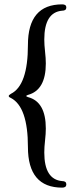

<svg xmlns="http://www.w3.org/2000/svg" viewBox="-20 -801 379 880"><path d="M284 44Q284 59 265 59Q108 59 108 -127Q108 -311 30 -352Q20 -356 20 -361Q20 -365 30 -371Q108 -410 108 -595Q108 -781 265 -781Q284 -781 284 -767Q284 -752 265 -752Q183 -745 183 -620Q183 -595 186.5 -564.5Q190 -534 190 -510Q190 -388 108 -366Q100 -363 100 -361Q100 -359 108 -356Q190 -335 190 -212Q190 -188 186.5 -157.5Q183 -127 183 -102Q183 22 265 29Q284 29 284 44Z"/></svg>

Font: Jura
Style: Regular
Weight: 400
Designer: Ed Merritt
Foundry: Ten by Twenty
Version: Version 1.007